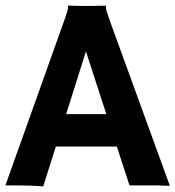

<svg xmlns="http://www.w3.org/2000/svg" viewBox="-25 -671 635 695"><path d="M131.3 3.9Q89.4 0 33.2 0H-5.4L207 -595.2Q221.2 -635.3 221.2 -641.8Q221.2 -648.4 220.7 -649.9L221.2 -650.9Q252.9 -649.4 288.6 -649.4Q317.9 -649.4 358.9 -650.4L359.4 -649.4Q358.4 -647.5 358.4 -644Q358.4 -634.8 373 -594.7L589.8 1.5Q580.1 1 566.9 1Q566.9 1 541.5 0Q529.3 0 519.5 0H443.8L397.9 -140.6H177.2ZM359.9 -257.8 286.1 -484.9 214.4 -257.8Z"/></svg>

Font: HammersmithOne
Style: Regular
Weight: 400
Designer: Nicole Fally
Foundry: Nicole Fally
Version: Version 1.003